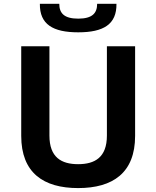

<svg xmlns="http://www.w3.org/2000/svg" viewBox="-20 -972 818 1004"><path d="M388.5 -113.5C301 -113.5 238.5 -149 238.5 -263V-730H91V-261.5C91 -68.5 207 11.5 388.5 11.5C570.5 11.5 686.5 -68.5 686.5 -261.5V-730H539V-263C539 -149 476 -113.5 388.5 -113.5ZM188.5 -952C187 -844.5 257 -803 389 -803C521 -803 590.5 -844.5 589 -952H488C488 -903 462.5 -874.5 389 -874.5C315.5 -874.5 290 -903 290 -952Z"/></svg>

Font: Monaspace Neon Wide
Style: Bold
Weight: 700
Width: 7
Designer: Riley Cran & the Lettermatic Team
Foundry: Lettermatic
Version: Version 1.000 (Monaspace Neon)